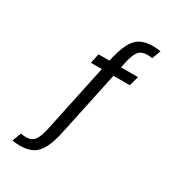

<svg xmlns="http://www.w3.org/2000/svg" viewBox="-215 -821 1029 1143"><g transform="rotate(30 300.0 -250.0)"><path d="M224 -434 238 -500H313Q330 -577 352 -622Q374 -667 408.5 -686Q443 -705 497 -705Q525 -705 549 -700L526 -640Q515 -642 507 -642.5Q499 -643 490 -643Q452 -643 432.5 -619Q413 -595 400 -533L393 -500H510L491 -434H379L287 0Q271 77 248.5 122Q226 167 191.5 186Q157 205 103 205Q75 205 51 200L74 140Q85 141 93 142Q101 143 110 143Q148 143 167.5 118.5Q187 94 200 33L299 -434Z"/></g></svg>

Font: Epunda Sans
Style: Regular
Weight: 400
Designer: Simon Atzbach
Foundry: typofactur
Version: Version 2.204; ttfautohint (v1.8.4.7-5d5b)